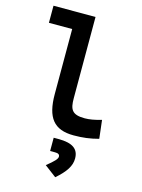

<svg xmlns="http://www.w3.org/2000/svg" viewBox="-147 -815 879 1187"><g transform="rotate(15 293.0 -221.5)"><path d="M370.1 9.8C427.7 9.8 475.1 3.9 529.3 -10.7L515.6 -128.4C471.7 -115.7 439.5 -109.9 409.2 -109.9C327.1 -109.9 312 -140.6 312 -212.4V-732.4H43V-623H191.9V-207.5C191.9 -55.7 243.7 9.8 370.1 9.8ZM327.6 289.1C389.2 235.4 416.5 193.4 416.5 146C416.5 84 375.5 55.7 286.1 55.7H255.4V140.6H287.1C307.6 140.6 316.9 147 316.9 160.6C316.9 175.3 299.3 193.8 252 231.9Z"/></g></svg>

Font: Cascadia Mono SemiBold
Style: Regular
Weight: 600
Monospace: yes
Designer: Aaron Bell
Foundry: Saja Typeworks
Version: Version 2404.023